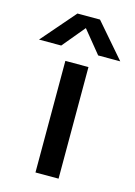

<svg xmlns="http://www.w3.org/2000/svg" viewBox="-194 -771 585 831"><g transform="rotate(15 98.0 -356.0)"><path d="M47.5 -711.5H148.5L280 -559.5H181L99 -660L15.5 -559.5H-84ZM50 -500H153.5V0H50Z"/></g></svg>

Font: Overused Grotesk Medium
Style: Regular
Weight: 525
Version: Version 0.004